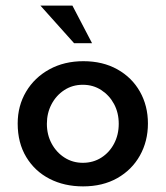

<svg xmlns="http://www.w3.org/2000/svg" viewBox="-20 -654 590 684"><path d="M43 -214Q43 -277 73 -327.5Q103 -378 156 -407Q209 -436 277 -436Q346 -436 398 -407Q450 -378 478.5 -327.5Q507 -277 507 -214Q507 -151 478.5 -100Q450 -49 398 -19.5Q346 10 276 10Q209 10 156.5 -17Q104 -44 73.5 -94.5Q43 -145 43 -214ZM147 -213Q147 -174 164 -142.5Q181 -111 210 -92.5Q239 -74 275 -74Q312 -74 341 -92.5Q370 -111 386.5 -142.5Q403 -174 403 -213Q403 -252 386.5 -283Q370 -314 341 -333Q312 -352 275 -352Q238 -352 209 -333Q180 -314 163.5 -282.5Q147 -251 147 -213ZM124 -634H238L308 -500H244Z"/></svg>

Font: Josefin Sans Thin Medium
Style: Regular
Weight: 500
Version: Version 2.000